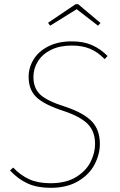

<svg xmlns="http://www.w3.org/2000/svg" viewBox="-20 -889 576 919"><path d="M495 -621 481 -606Q448 -640 411 -655.5Q374 -671 324 -671Q266 -671 224.5 -650.5Q183 -630 161.5 -595.5Q140 -561 140 -521Q140 -466 173.5 -435.5Q207 -405 290 -379Q378 -350 418 -309.5Q458 -269 458 -200Q458 -151 433 -102.5Q408 -54 354.5 -22Q301 10 222 10Q158 10 112 -11Q66 -32 28 -73L43 -87Q78 -50 120 -31Q162 -12 221 -12Q296 -12 344 -41.5Q392 -71 413.5 -114Q435 -157 435 -200Q435 -261 399 -296.5Q363 -332 281 -359Q190 -389 153.5 -424.5Q117 -460 117 -521Q117 -565 140.5 -604Q164 -643 211 -667Q258 -691 324 -691Q380 -691 420.5 -673Q461 -655 495 -621ZM220 -766 210 -780 342 -869H354L461 -779L449 -766L347 -845Z"/></svg>

Font: Fira Sans Thin
Style: Italic
Weight: 250
Italic angle: -8°
Designer: Carrois Corporate & Edenspiekermann AG
Foundry: Carrois Corporate GbR & Edenspiekermann AG
Version: Version 4.203